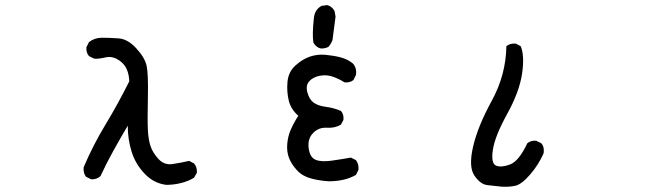

<svg xmlns="http://www.w3.org/2000/svg" viewBox="-20 -711 2540 753"><path d="M632 14Q583 8 547 -30Q511 -68 496 -116.5Q481 -165 481 -218Q452 -169 424.5 -119.5Q397 -70 374 -20Q358 -6 337 -8L317 -18Q306 -33 308 -55Q345 -142 393.5 -222Q442 -302 487 -392Q485 -444 455 -468.5Q425 -493 394.5 -486Q364 -479 349 -481L329 -491Q317 -505 319 -526L329 -546Q351 -563 380 -563Q409 -563 445 -560.5Q481 -558 514.5 -521.5Q548 -485 555 -453Q562 -421 560 -329Q558 -237 560 -200Q562 -163 570.5 -137.5Q579 -112 601.5 -87.5Q624 -63 655.5 -67.5Q687 -72 722 -80L741 -70Q754 -55 752 -33L741 -14Q718 0 689.5 7Q661 14 632 14Z M1270 0Q1234 -2 1200 -11Q1166 -20 1144.5 -43.5Q1123 -67 1113.5 -91.5Q1104 -116 1106.5 -146.5Q1109 -177 1121 -204Q1133 -231 1150 -257Q1121 -282 1112.5 -316.5Q1104 -351 1107.5 -390Q1111 -429 1138.5 -454Q1166 -479 1195.5 -489Q1225 -499 1257 -496Q1289 -493 1316 -486Q1343 -479 1364 -462Q1380 -444 1376 -417L1366 -397Q1353 -386 1331 -388Q1313 -400 1287.5 -409.5Q1262 -419 1235 -414Q1208 -409 1193 -392.5Q1178 -376 1185.5 -348.5Q1193 -321 1210 -308.5Q1227 -296 1258 -292Q1289 -288 1317 -276Q1329 -263 1327 -241L1317 -222Q1293 -208 1261.5 -210Q1230 -212 1208 -189.5Q1186 -167 1190.5 -130.5Q1195 -94 1217.5 -84.5Q1240 -75 1281.5 -81Q1323 -87 1356 -93L1376 -83Q1388 -67 1386 -45L1376 -25Q1353 -12 1326.5 -6Q1300 0 1270 0ZM1268 -527Q1253 -520 1238 -521Q1221 -524 1209 -544Q1204 -576 1211 -640Q1214 -673 1241 -688L1263 -691Q1281 -687 1292 -668L1296 -646L1284 -554Q1278 -538 1268 -527Z M1946 21Q1919 18 1891.5 15Q1864 12 1840.5 -22.5Q1817 -57 1835.5 -136.5Q1854 -216 1909 -316.5Q1964 -417 1966 -530Q1981 -542 2003 -540L2022 -530Q2038 -493 2027.5 -422Q2017 -351 1969 -264Q1921 -177 1913 -123.5Q1905 -70 1925.5 -61.5Q1946 -53 1980.5 -66Q2015 -79 2048 -149Q2062 -161 2083 -159L2103 -149Q2116 -134 2112 -110Q2093 -66 2059.5 -27Q2026 12 2001 17.5Q1976 23 1946 21Z"/></svg>

Font: Kosefont JP
Style: Regular
Weight: 400
Designer: Nozomi Seto 瀬戸のぞみ
Version: Version 3.00;June 19, 2020